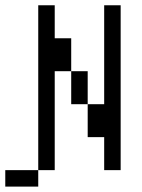

<svg xmlns="http://www.w3.org/2000/svg" viewBox="-20 -645 540 728"><path d="M125 0H0V62.5H125ZM125 0H187.5Q187.5 0 187.5 -375H250Q250 -375 250 -250H312.5Q312.5 -250 312.5 -125H375Q375 -125 375 0H437.5Q437.5 0 437.5 -625H375Q375 -625 375 -250H312.5Q312.5 -250 312.5 -375H250Q250 -375 250 -500H187.5Q187.5 -500 187.5 -625H125Q125 -625 125 0Z"/></svg>

Font: UnifontExMono
Style: Regular
Weight: 500
Version: Version 15.0.06